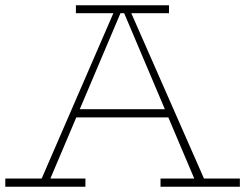

<svg xmlns="http://www.w3.org/2000/svg" viewBox="-27 -706 927 726"><path d="M125 -18 409 -673H462L750 -18H713L440 -662H431L158 -18ZM-7 0V-31H296V0ZM237 -262 260 -293H612L634 -262ZM580 0V-31H880V0ZM260 -656V-686H612V-656Z"/></svg>

Font: BioRhyme ExtraLight
Style: Regular
Weight: 250
Designer: Aoife Mooney
Foundry: Aoife Mooney Type
Version: Version 1.600;gftools[0.9.33]